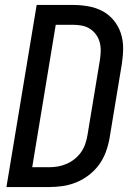

<svg xmlns="http://www.w3.org/2000/svg" viewBox="-20 -755 540 775"><path d="M6 0 128 -735H275Q306 -735 337 -729.5Q368 -724 394 -710Q420 -696 439 -673Q458 -650 467.5 -621.5Q477 -593 477 -561.5Q477 -530 472 -498L422 -196Q417 -168 407 -141Q397 -114 380 -90.5Q363 -67 339 -48.5Q315 -30 288 -19Q261 -8 233 -4Q205 0 178 0ZM110 -80H178Q196 -80 213.5 -83Q231 -86 248.5 -93.5Q266 -101 281 -113Q296 -125 307 -140.5Q318 -156 324 -173.5Q330 -191 333 -209L383 -511Q386 -530 386.5 -548.5Q387 -567 382.5 -584Q378 -601 368 -615Q358 -629 343.5 -638.5Q329 -648 311 -651.5Q293 -655 275 -655H205Z"/></svg>

Font: Iosevka Curly Medium Oblique
Style: Regular
Weight: 500
Italic angle: -9°
Monospace: yes
Designer: Belleve Invis
Foundry: Belleve Invis
Version: Version 11.1.0; ttfautohint (v1.8.3)